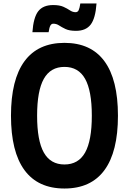

<svg xmlns="http://www.w3.org/2000/svg" viewBox="-20 -1064 740 1102"><path d="M350 18Q198 18 120.5 -87.5Q43 -193 43 -400Q43 -607 120.5 -712.5Q198 -818 350 -818Q502 -818 579.5 -712.5Q657 -607 657 -400Q657 -193 579.5 -87.5Q502 18 350 18ZM350 -120Q430 -120 468.5 -188.5Q507 -257 507 -400Q507 -543 468.5 -611.5Q430 -680 350 -680Q270 -680 231.5 -611.5Q193 -543 193 -400Q193 -257 231.5 -188.5Q270 -120 350 -120ZM166 -879Q172 -964 199.5 -999.5Q227 -1035 285 -1035Q322 -1035 344 -1025Q366 -1015 381.5 -1004.5Q397 -994 414 -994Q426 -994 431.5 -1005.5Q437 -1017 441 -1044H534Q528 -959 500.5 -923Q473 -887 416 -887Q378 -887 356 -897.5Q334 -908 319 -918Q304 -928 286 -928Q275 -928 269 -917Q263 -906 259 -879Z"/></svg>

Font: Martian Mono SemiExpanded SemiBold
Style: Regular
Weight: 600
Monospace: yes
Version: Version 0.930